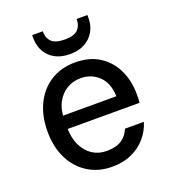

<svg xmlns="http://www.w3.org/2000/svg" viewBox="-136 -840 850 953"><g transform="rotate(-20 288.5 -363.0)"><path d="M294 12Q223 12 168 -22Q113 -56 82 -117.5Q51 -179 51 -262Q51 -344 81.5 -406.5Q112 -469 167.5 -503.5Q223 -538 296 -538Q372 -538 424.5 -504Q477 -470 504 -412.5Q531 -355 531 -285Q531 -275 531 -264Q531 -253 529 -240H124V-310H432Q430 -380 391 -417.5Q352 -455 295 -455Q255 -455 222 -435.5Q189 -416 169 -378Q149 -340 149 -282V-254Q149 -194 168.5 -153.5Q188 -113 220.5 -92Q253 -71 294 -71Q345 -71 374 -90Q403 -109 417 -144H517Q504 -100 473.5 -64.5Q443 -29 398 -8.5Q353 12 294 12ZM289 -585Q242 -585 209.5 -603Q177 -621 160 -652Q143 -683 143 -723V-738H199Q199 -702 219.5 -682Q240 -662 289 -662Q337 -662 357.5 -682Q378 -702 378 -738H435V-723Q435 -683 417.5 -652Q400 -621 367.5 -603Q335 -585 289 -585Z"/></g></svg>

Font: DM Sans 9pt Medium
Style: Regular
Weight: 500
Version: Version 4.004;gftools[0.9.30]